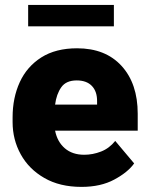

<svg xmlns="http://www.w3.org/2000/svg" viewBox="-20 -729 585 759"><path d="M302.2 9.8Q216.3 9.8 155.3 -25.4Q94.2 -60.5 62 -118.9Q29.8 -177.2 29.8 -246.6V-265.1Q29.8 -342.3 58.1 -404.1Q86.4 -465.8 143.3 -502Q200.2 -538.1 284.7 -538.1Q397 -538.1 460.7 -468.3Q524.4 -398.4 524.4 -279.3V-212.4H197.8Q206.5 -168.5 236.3 -142.8Q266.1 -117.2 313 -117.2Q346.7 -117.2 379.4 -129.9Q412.1 -142.6 435.5 -171.9L510.3 -83Q485.8 -48.3 432.1 -19.3Q378.4 9.8 302.2 9.8ZM283.2 -411.1Q241.2 -411.1 222.2 -384Q203.1 -356.9 197.8 -315.4H363.8V-328.1Q364.3 -367.2 343.3 -389.2Q322.3 -411.1 283.2 -411.1ZM430.2 -709.5V-625H91.3V-709.5Z"/></svg>

Font: Vazirmatn RD UI FD Black
Style: Regular
Weight: 900
Designer: Saber Rastikerdar
Foundry: Saber Rastikerdar
Version: Version 33.003